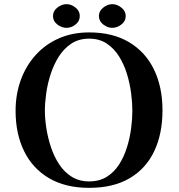

<svg xmlns="http://www.w3.org/2000/svg" viewBox="-20 -896 860 924"><path d="M617 -363Q617 -324 611 -278Q605 -232 591 -187Q577 -142 553.5 -105Q530 -68 494.5 -45.5Q459 -23 409 -23Q361 -23 325 -45.5Q289 -68 264.5 -105.5Q240 -143 225 -188.5Q210 -234 203 -279.5Q196 -325 196 -363Q196 -401 202.5 -447.5Q209 -494 224 -540Q239 -586 263.5 -624.5Q288 -663 324 -686.5Q360 -710 409 -710Q458 -710 493.5 -686.5Q529 -663 553 -624.5Q577 -586 591 -540Q605 -494 611 -447.5Q617 -401 617 -363ZM762 -365Q762 -476 721.5 -560.5Q681 -645 602 -692.5Q523 -740 409 -740Q328 -740 262.5 -711Q197 -682 150.5 -630Q104 -578 79.5 -509.5Q55 -441 55 -363Q55 -252 96 -168.5Q137 -85 216 -38.5Q295 8 409 8Q525 8 603.5 -38Q682 -84 722 -168Q762 -252 762 -365ZM364 -819Q364 -843 343.5 -859.5Q323 -876 300 -876Q277 -876 256 -859.5Q235 -843 235 -819Q235 -794 256 -778Q277 -762 300 -762Q323 -762 343.5 -778Q364 -794 364 -819ZM585 -819Q585 -843 564 -859.5Q543 -876 520 -876Q498 -876 477 -859.5Q456 -843 456 -819Q456 -794 477 -778Q498 -762 520 -762Q543 -762 564 -778Q585 -794 585 -819Z"/></svg>

Font: UoqMunThenKhung
Style: Regular
Weight: 400
Designer: Font-Kai, 金井和夫, 宇文滿月
Foundry: Kazuo Kanai, Moonlit Owen
Version: Version 1.197